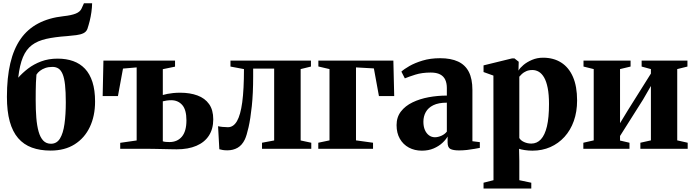

<svg xmlns="http://www.w3.org/2000/svg" viewBox="-20 -882 4114 1138"><path d="M280 10.5Q217.5 10.5 169 -7.2Q120.5 -25 87.5 -63.2Q54.5 -101.5 37.8 -162Q21 -222.5 21 -308Q21 -421.5 41 -506.8Q61 -592 102 -650.8Q143 -709.5 206.5 -743Q270 -776.5 356 -786Q403 -791 429 -801.5Q455 -812 463.5 -831.5L477.5 -862.5H526Q525.5 -837.5 521.8 -810.5Q518 -783.5 511.8 -758.2Q505.5 -733 498 -710.5Q491.5 -693.5 474.5 -685.2Q457.5 -677 432.5 -673.8Q407.5 -670.5 377.5 -668Q305 -663 253.8 -651.5Q202.5 -640 168.8 -614.5Q135 -589 115.8 -542.8Q96.5 -496.5 88 -421.5Q112.5 -449.5 146.2 -475.5Q180 -501.5 223.8 -518Q267.5 -534.5 321.5 -534.5Q373 -534.5 414 -519.8Q455 -505 483.8 -474.5Q512.5 -444 528 -395.8Q543.5 -347.5 543.5 -280Q543.5 -195 512.5 -129.5Q481.5 -64 422.8 -26.8Q364 10.5 280 10.5ZM282 -30Q316.5 -30 335.5 -61Q354.5 -92 362.2 -147.5Q370 -203 370 -276Q370 -338 365.5 -378.8Q361 -419.5 351.2 -442.8Q341.5 -466 326.5 -475.8Q311.5 -485.5 291 -485.5Q267 -485.5 248.5 -479Q230 -472.5 216.8 -462.2Q203.5 -452 196 -439.5Q194 -415.5 193 -392.5Q192 -369.5 191.8 -344.5Q191.5 -319.5 191.5 -289.5Q191.5 -232 195.2 -184.5Q199 -137 208.8 -102.2Q218.5 -67.5 236.2 -48.8Q254 -30 282 -30Z M1027.5 3Q1017 3 995 2.5Q973 2 947.2 1.5Q921.5 1 898 0.5Q874.5 0 861 0H692.5V-35.5L790 -49.5V-482.5L709 -475.5L679 -312.5H588.5L593 -523H1017.5V-487L945 -472V-319Q957 -322.5 972.2 -325.5Q987.5 -328.5 1006.5 -330.5Q1025.5 -332.5 1048 -332.5Q1106 -332.5 1150.2 -316.2Q1194.5 -300 1219.2 -265.2Q1244 -230.5 1244 -174.5Q1244 -118 1218.2 -78.2Q1192.5 -38.5 1144 -17.8Q1095.5 3 1027.5 3ZM984 -40Q1031 -40 1058 -72Q1085 -104 1085 -168.5Q1085 -231.5 1060 -259.8Q1035 -288 995 -288Q981.5 -288 967.5 -286Q953.5 -284 945 -281.5V-44.5Q951.5 -42 962.2 -41Q973 -40 984 -40Z M1327.5 9Q1311 9 1299.8 7Q1288.5 5 1280 2.5L1272.5 -134Q1282.5 -131.5 1299 -129.8Q1315.5 -128 1331 -128Q1363.5 -128 1384.5 -164Q1405.5 -200 1415.8 -276Q1426 -352 1426 -472.5L1346 -487.5V-523H1823V-487.5L1762 -472.5V-49.5L1825 -36V0H1533V-36L1605 -49.5V-475.5H1480.5V-428Q1480.5 -328 1472.5 -252.8Q1464.5 -177.5 1453.2 -127.8Q1442 -78 1431 -55Q1414.5 -21 1388 -6Q1361.5 9 1327.5 9Z M1866.5 0V-36L1933 -50V-472.5L1867 -488V-523H2311.5L2316.5 -312.5H2226L2196 -476.5L2090 -482.5V-50L2191 -36V0Z M2480.5 11Q2437.5 11 2403.5 -7.2Q2369.5 -25.5 2350 -59.5Q2330.5 -93.5 2330.5 -140.5Q2330.5 -187.5 2356.2 -221Q2382 -254.5 2425 -275.2Q2468 -296 2521 -305.8Q2574 -315.5 2628.5 -315.5V-360.5Q2628.5 -389 2619 -409.5Q2609.5 -430 2588.5 -441Q2567.5 -452 2533 -452Q2481 -452 2441.5 -439.5Q2402 -427 2379.5 -417.5L2359 -457.5Q2374.5 -472 2406.5 -490.5Q2438.5 -509 2484.8 -523Q2531 -537 2588.5 -537Q2652.5 -537 2695 -517.2Q2737.5 -497.5 2758.8 -456Q2780 -414.5 2780 -349V-45L2824 -39.5V-5.5Q2813 -3.5 2792.8 0.2Q2772.5 4 2748.2 6.8Q2724 9.5 2701 9.5Q2666.5 9.5 2649.8 1Q2633 -7.5 2633 -37.5V-73Q2623 -54.5 2602 -35Q2581 -15.5 2550.2 -2.2Q2519.5 11 2480.5 11ZM2558 -68.5Q2575.5 -68.5 2595.8 -77.2Q2616 -86 2628.5 -102V-273.5Q2579 -273.5 2548.5 -258.5Q2518 -243.5 2503.8 -218Q2489.5 -192.5 2489.5 -160.5Q2489.5 -132.5 2498.2 -112Q2507 -91.5 2522.5 -80Q2538 -68.5 2558 -68.5Z M2846 235.5V201L2905 186L2904.5 -434L2846 -455V-494.5L3015.5 -536H3029L3054.5 -516L3053 -463.5Q3061.5 -479 3082.5 -496.8Q3103.5 -514.5 3133.5 -527.2Q3163.5 -540 3198.5 -540Q3261 -540 3306.2 -511.2Q3351.5 -482.5 3376 -426.2Q3400.5 -370 3400.5 -286.5Q3400.5 -219.5 3381 -164.8Q3361.5 -110 3325.8 -70.8Q3290 -31.5 3241.8 -10.2Q3193.5 11 3136 11Q3112.5 11 3089.8 7.5Q3067 4 3056.5 0L3058 71.5V186L3129 201V235.5ZM3129 -31Q3162.5 -31 3186 -56.2Q3209.5 -81.5 3221.8 -133.2Q3234 -185 3234 -265.5Q3234 -322 3226.2 -360.8Q3218.5 -399.5 3205 -422.8Q3191.5 -446 3173.8 -456.5Q3156 -467 3135.5 -467Q3114.5 -467 3099 -460Q3083.5 -453 3073.5 -443.8Q3063.5 -434.5 3058 -427.5V-64Q3066 -49.5 3086.2 -40.2Q3106.5 -31 3129 -31Z M3437.5 0V-36L3499 -50V-472.5L3438.5 -487.5V-523H3717.5V-487.5L3655 -472.5V-152L3701.5 -228.5L3838 -446V-472.5L3783 -487.5V-523H4054.5V-487.5L3994 -472.5V-50L4056 -36V0H3775.5V-36L3838 -50V-372.5L3791.5 -292L3655 -76V-49L3711 -36V0Z"/></svg>

Font: Merriweather 96pt ExtraBold
Style: Regular
Weight: 800
Version: Version 2.100